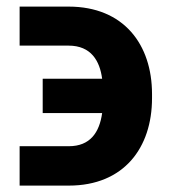

<svg xmlns="http://www.w3.org/2000/svg" viewBox="-20 -557 521 585"><path d="M189.6 -111.5H39.8V8.5H189.6C357.6 8.5 443.2 -106.9 443.2 -257.8V-270.6C443.2 -420.8 357.6 -536.9 188.9 -536.9H39.8V-418H188.9C257.8 -418 284.1 -371.1 291.2 -317.1H110.1V-212.4H291.2C283 -153.8 255 -111.5 189.6 -111.5Z"/></svg>

Font: Margiela Sans
Style: Bold
Weight: 700
Designer: Stefan Endress, Andreas Faust
Version: Version 1.100;FEAKit 1.0